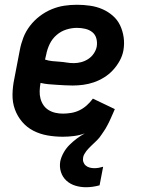

<svg xmlns="http://www.w3.org/2000/svg" viewBox="-20 -562 590 806"><path d="M341 224Q318 224 296.5 217.5Q275 211 259 196.5Q243 182 236 160.5Q229 139 233 115Q237 97 247 79Q257 61 271.5 46.5Q286 32 302 20Q318 8 336 -2Q314 6 290.5 9Q267 12 244 12Q211 12 179.5 6.5Q148 1 120.5 -13Q93 -27 73 -50.5Q53 -74 42.5 -103Q32 -132 32.5 -165Q33 -198 40 -231L63 -351Q68 -378 78 -404Q88 -430 105.5 -453Q123 -476 146.5 -494Q170 -512 196.5 -523Q223 -534 249.5 -538Q276 -542 303 -542Q331 -542 358.5 -538Q386 -534 410 -523.5Q434 -513 453.5 -496Q473 -479 484 -456Q495 -433 499 -406Q503 -379 498 -350Q494 -328 482.5 -307Q471 -286 454.5 -268Q438 -250 417 -237Q396 -224 374 -216.5Q352 -209 329.5 -206Q307 -203 285 -203Q268 -203 251.5 -204Q235 -205 217.5 -206Q200 -207 183.5 -208.5Q167 -210 150 -214V-213Q147 -196 146.5 -179.5Q146 -163 150 -148Q154 -133 162.5 -120.5Q171 -108 184 -100Q197 -92 212.5 -88.5Q228 -85 244 -85Q261 -85 279 -88Q297 -91 313.5 -99Q330 -107 344 -119.5Q358 -132 370 -148L462 -104Q456 -90 454.5 -86.5Q453 -83 450 -76.5Q447 -70 444 -63Q441 -56 437.5 -49Q434 -42 430.5 -35.5Q427 -29 423 -22Q419 -15 414.5 -9Q410 -3 406 3.5Q402 10 397 16Q392 22 386.5 27.5Q381 33 375 38.5Q369 44 363.5 49.5Q358 55 352.5 60.5Q347 66 342.5 72Q338 78 334 85Q330 92 329 99Q327 109 330 118Q333 127 340 133Q347 139 356.5 141.5Q366 144 376 144Q385 144 394 142.5Q403 141 413 138L398 216Q383 220 369 222Q355 224 341 224ZM290 -297Q305 -297 320.5 -301Q336 -305 350 -314Q364 -323 373.5 -337Q383 -351 386 -366Q389 -384 384.5 -400.5Q380 -417 367.5 -427Q355 -437 338 -441Q321 -445 303 -445Q281 -445 258.5 -438Q236 -431 217.5 -415Q199 -399 188.5 -377Q178 -355 174 -333L169 -312Q184 -307 199 -305.5Q214 -304 229.5 -303Q245 -302 259.5 -299.5Q274 -297 290 -297Z"/></svg>

Font: Lode Term
Style: Bold Italic
Weight: 700
Italic angle: -11°
Monospace: yes
Designer: Belleve Invis
Foundry: Belleve Invis
Version: Version 29.2.0